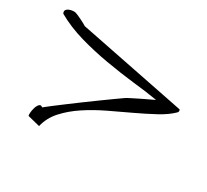

<svg xmlns="http://www.w3.org/2000/svg" viewBox="-116 -741 996 922"><g transform="rotate(30 381.5 -280.5)"><path d="M119.1 -16.6Q115.2 -17.6 116.2 -32.2Q117.2 -46.9 121.6 -62Q126 -77.1 134.3 -85.9Q142.6 -94.7 153.3 -85Q165 -94.7 189.9 -113.8Q214.8 -132.8 246.1 -156.2Q277.3 -179.7 312.5 -205.6Q347.7 -231.4 379.4 -254.4Q411.1 -277.3 436.5 -295.4Q461.9 -313.5 474.6 -322.3Q481.4 -327.1 501 -336.9L542 -357.4Q563.5 -368.2 583 -377Q601.6 -385.7 609.4 -389.6Q545.9 -400.4 470.7 -408.2Q394.5 -417 315.4 -430.7Q236.3 -444.3 159.2 -466.3Q82 -488.3 16.6 -525.4Q10.7 -537.1 15.6 -544.4Q20.5 -551.8 30.3 -555.7Q40 -559.6 50.8 -560.5Q61.5 -561.5 68.4 -558.6Q72.3 -557.6 82 -553.2Q91.8 -548.8 102.5 -543.5Q113.3 -538.1 122.6 -533.2Q131.8 -528.3 135.7 -525.4L728.5 -407.2Q732.4 -406.2 732.4 -399.4Q732.4 -392.6 728.5 -389.6Q699.2 -360.4 650.4 -334Q601.6 -307.6 545.4 -281.2Q489.3 -254.9 430.2 -226.6Q371.1 -198.2 320.3 -164.6Q269.5 -130.9 233.4 -90.8Q197.3 -50.8 185.5 0Z"/></g></svg>

Font: Over the Rainbow
Style: Regular
Weight: 400
Designer: Kimberly Geswein
Foundry: Kimberly Geswein
Version: Version 1.002 2010